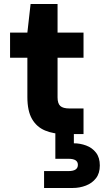

<svg xmlns="http://www.w3.org/2000/svg" viewBox="-20 -666 516 954"><path d="M301 0Q246 0 204 -17.5Q162 -35 139 -75Q116 -115 116 -184V-379H30V-504H116L132 -646H266V-504H395V-379H266V-182Q266 -152 279.5 -139.5Q293 -127 326 -127H395V0ZM199 268V184H321Q367 184 367 153Q367 123 321 123H255V-4H347V46Q378 46 408 57Q438 68 457 92.5Q476 117 476 156Q476 195 457 219.5Q438 244 407 256Q376 268 342 268Z"/></svg>

Font: DM Sans Black
Style: Regular
Weight: 900
Designer: Colophon Foundry, Jonny Pinhorn
Foundry: Colophon Foundry
Version: Version 4.004; ttfautohint (v1.8.4.7-5d5b)